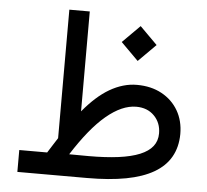

<svg xmlns="http://www.w3.org/2000/svg" viewBox="-50 -725 839 777"><g transform="rotate(5 370.0 -336.0)"><path d="M494.1 -631.3 423.3 -560.5 494.1 -489.7 564.9 -560.5ZM504.9 -304.7Q550.3 -304.7 578.1 -276.4Q606 -248 606 -205.1Q606 -174.8 588.9 -152.8Q571.8 -130.9 537.4 -116.7Q502.9 -102.5 451.2 -95.7Q399.4 -88.9 329.6 -88.9L251 -89.4Q285.2 -143.1 318.1 -183.6Q351.1 -224.1 383.1 -251Q415 -277.8 445.6 -291.3Q476.1 -304.7 504.9 -304.7ZM161.6 -88.9H48.3V0H331.5Q421.9 0 489.3 -12.7Q556.6 -25.4 601.6 -51.5Q646.5 -77.6 668.9 -117.2Q691.4 -156.7 691.9 -210Q691.9 -263.7 668 -304.9Q644 -346.2 600.8 -369.6Q557.6 -393.1 500 -393.1Q471.7 -393.1 444.1 -385Q416.5 -377 389.6 -361.3Q362.8 -345.7 336.4 -322Q310.1 -298.3 283.7 -266.6V-672.4H200.7V-150.4Q191.4 -135.3 181.2 -119.9Q170.9 -104.5 161.6 -88.9Z"/></g></svg>

Font: Vazirmatn NL
Style: Regular
Weight: 400
Designer: Saber Rastikerdar
Foundry: Saber Rastikerdar
Version: Version 33.003